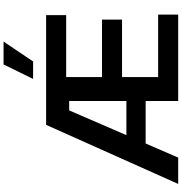

<svg xmlns="http://www.w3.org/2000/svg" viewBox="8 -1009 1001 1057"><g transform="rotate(-90 508.5 -480.5)"><path d="M602.5 -798.8 682.1 -961.4H808.1L698.7 -798.8ZM24.4 0 349.6 -727.1H953.6V-616.7H612.8V-419.4H929.2V-309.1H612.8V-110.4H956.5V0H481V-179.2H247.1L169.4 0ZM293 -285.2H481V-600.1H429.2Z"/></g></svg>

Font: Interop SemBd
Style: Regular
Weight: 600
Designer: Rasmus Andersson, Google, Jang Haemin
Foundry: jhaemin
Version: Version 1.007